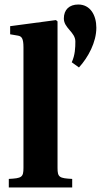

<svg xmlns="http://www.w3.org/2000/svg" viewBox="-20 -831 447 851"><path d="M263 -749C263 -706 314 -689 314 -647C314 -621 313 -587 298 -555L330 -532C371 -577 407 -644 407 -708C407 -764 380 -811 327 -811C287 -811 263 -788 263 -749ZM19 0H300V-38C243 -41 235 -45 235 -87V-736L228 -742L25 -715V-679L60 -673C76 -670 84 -661 84 -621V-87C84 -45 76 -41 19 -38Z"/></svg>

Font: Heuristica
Style: Bold
Weight: 700
Version: Version 1.0.1